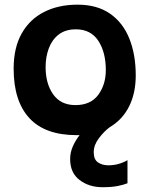

<svg xmlns="http://www.w3.org/2000/svg" viewBox="-20 -552 626 802"><path d="M300 12.5Q168 12.5 102.5 -58.8Q37 -130 37 -265Q37 -353 70.8 -412.5Q104.5 -472 164.5 -502.2Q224.5 -532.5 304 -532.5Q385.5 -532.5 439.5 -495Q493.5 -457.5 520.2 -391Q547 -324.5 547 -237Q547 -162.5 519 -107Q491 -51.5 438 -20.5Q414.5 -3 393 25.5Q371.5 54 371.5 83.5Q371.5 114.5 389.5 126.5Q407.5 138.5 432.5 138.5Q475.5 138.5 512.5 117V213.5Q498 219.5 472.5 224.8Q447 230 408 230Q352 230 312.5 200Q273 170 273 112.5Q273 85 284.2 59.5Q295.5 34 312.5 12.5Q306.5 12.5 300 12.5ZM295 -113Q359 -113 390.5 -156Q422 -199 422 -259Q422 -334 390.5 -381.8Q359 -429.5 297 -429.5Q253.5 -429.5 225.5 -408Q197.5 -386.5 184 -350.5Q170.5 -314.5 170.5 -272Q170.5 -202.5 202.2 -157.8Q234 -113 295 -113Z"/></svg>

Font: Grandstander SemiBold
Style: Regular
Weight: 600
Designer: Tyler Finck
Foundry: Etcetera Type Co
Version: Version 1.200; ttfautohint (v1.8.3)